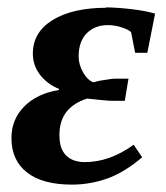

<svg xmlns="http://www.w3.org/2000/svg" viewBox="-20 -492 450 520"><path d="M269 -471 265 -472Q295 -472 338 -467Q378 -462 400 -455L379 -349H346L335 -405Q328 -412 309 -418Q291 -424 272 -424Q237 -424 215 -402Q193 -380 193 -339Q193 -317 205 -296Q217 -275 233 -269Q236 -270 244 -272Q246 -272 249 -273Q252 -274 257.5 -274.5Q263 -275 267 -276Q284 -279 291 -279H328L318 -219H283Q270 -219 216 -225Q140 -201 141 -125Q141 -89 159 -71Q177 -53 210 -53Q277 -53 342 -100L365 -66Q318 -26 272 -9Q224 8 175 8Q95 8 53 -25Q11 -58 11 -118Q11 -169 46 -204Q81 -239 139 -248L140 -251Q108 -264 88 -290Q69 -315 69 -347Q69 -405 123 -438Q177 -471 269 -471Z"/></svg>

Font: Libra Serif Modern
Style: Bold Italic
Weight: 700
Italic angle: -12°
Designer: Stefan Peev, Context Ltd
Foundry: Stefan Peev, Context Ltd
Version: Version 1.000